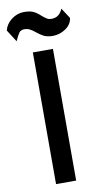

<svg xmlns="http://www.w3.org/2000/svg" viewBox="-133 -1010 562 1056"><g transform="rotate(-10 148.0 -481.5)"><path d="M90.8 -735.4Q119.1 -735.4 203.1 -735.4Q203.1 -550.8 203.1 0Q174.8 0 90.8 0Q90.8 -183.6 90.8 -735.4ZM166 -815.4Q148.4 -824.2 127.9 -840.8Q109.4 -856.4 96.7 -862.3Q84 -869.1 66.4 -869.1Q47.9 -869.1 38.1 -857.4Q29.3 -845.7 13.7 -811.5Q0 -834 -29.3 -878.9Q-21.5 -913.1 10.7 -938.5Q43 -962.9 81.1 -962.9Q115.2 -962.9 134.8 -953.1Q154.3 -943.4 174.8 -923.8Q190.4 -911.1 200.2 -905.3Q210 -899.4 224.6 -899.4Q268.6 -899.4 287.1 -945.3Q299.8 -925.8 325.2 -886.7Q320.3 -850.6 287.1 -828.1Q253.9 -805.7 213.9 -805.7Q212.9 -805.7 211.9 -805.7Q184.6 -806.6 166 -815.4Z"/></g></svg>

Font: Alata=Ham
Style: Regular
Weight: 400
Designer: Spyros Zevelakis, Eben Sorkin
Version: Version 1.004